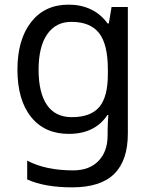

<svg xmlns="http://www.w3.org/2000/svg" viewBox="-20 -566 655 826"><path d="M275 -546Q328 -546 370.5 -526Q413 -506 443 -465H448L460 -536H530V9Q530 124 471.5 182Q413 240 290 240Q172 240 97 206V125Q176 167 295 167Q364 167 403.5 126.5Q443 86 443 16V-5Q443 -17 444 -39.5Q445 -62 446 -71H442Q388 10 276 10Q172 10 113.5 -63Q55 -136 55 -267Q55 -395 113.5 -470.5Q172 -546 275 -546ZM287 -472Q220 -472 183 -418.5Q146 -365 146 -266Q146 -167 182 -114.5Q218 -62 289 -62Q370 -62 407 -105.5Q444 -149 444 -246V-267Q444 -376 406 -424Q368 -472 287 -472Z"/></svg>

Font: Noto Sans
Style: Regular
Weight: 400
Designer: Monotype Design Team
Foundry: Monotype Imaging Inc.
Version: Version 1.902